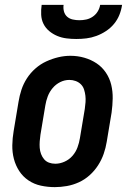

<svg xmlns="http://www.w3.org/2000/svg" viewBox="-20 -760 540 788"><path d="M205 8Q176 8 148 2Q120 -4 97 -19.5Q74 -35 59 -58Q44 -81 37 -108Q30 -135 30.5 -164Q31 -193 36 -222L56 -342Q60 -367 68 -391.5Q76 -416 90.5 -438.5Q105 -461 125.5 -479Q146 -497 170 -508Q194 -519 219 -525Q244 -531 269 -531Q299 -531 326.5 -523Q354 -515 376.5 -500Q399 -485 414.5 -462Q430 -439 436.5 -412Q443 -385 442.5 -356Q442 -327 438 -298L418 -178Q414 -153 405.5 -128.5Q397 -104 382.5 -81.5Q368 -59 348 -41Q328 -23 304 -12Q280 -1 254.5 3.5Q229 8 205 8ZM207 -88Q226 -88 245 -96.5Q264 -105 277.5 -120.5Q291 -136 298 -155Q305 -174 308 -193L328 -313Q330 -327 331 -340.5Q332 -354 330.5 -367Q329 -380 325 -392.5Q321 -405 312 -414Q303 -423 290.5 -427.5Q278 -432 265 -432Q245 -432 227 -423Q209 -414 196 -398.5Q183 -383 176 -364.5Q169 -346 166 -327L146 -207Q144 -193 143 -179.5Q142 -166 143 -153Q144 -140 148.5 -128Q153 -116 161 -106.5Q169 -97 181 -92.5Q193 -88 207 -88ZM293 -600Q273 -600 253 -602.5Q233 -605 215 -612.5Q197 -620 182 -632.5Q167 -645 158.5 -662Q150 -679 149 -699.5Q148 -720 151 -740H241Q239 -726 242.5 -713Q246 -700 255.5 -691.5Q265 -683 278.5 -680Q292 -677 306 -677Q320 -677 334 -680Q348 -683 360.5 -691.5Q373 -700 381 -713Q389 -726 391 -740H481Q478 -719 470 -699Q462 -679 448 -662Q434 -645 415 -632.5Q396 -620 375.5 -612.5Q355 -605 334.5 -602.5Q314 -600 293 -600Z"/></svg>

Font: Iosevka Gothic
Style: Bold Italic
Weight: 700
Italic angle: -9°
Monospace: yes
Designer: Belleve Invis
Foundry: Belleve Invis
Version: Version 15.5.1; ttfautohint (v1.8.4)